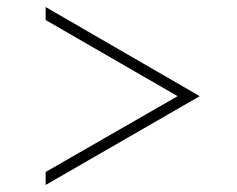

<svg xmlns="http://www.w3.org/2000/svg" viewBox="-20 -512 676 547"><path d="M110 -22 486 -238 110 -455V-492L549 -238L110 15Z"/></svg>

Font: Josefin Sans Thin ExtraLight
Style: Regular
Weight: 250
Version: Version 2.001